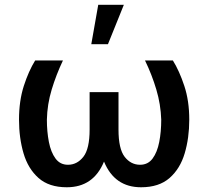

<svg xmlns="http://www.w3.org/2000/svg" viewBox="-20 -785 883 815"><path d="M129.3 -528.4H247.2Q218.4 -467.7 199.4 -404.8Q180.4 -342 179 -277Q179 -226.2 187.5 -182.5Q196 -138.8 215.6 -112.2Q235.1 -85.6 268.5 -85.6Q307.2 -85.6 333.8 -119.3Q360.4 -153.1 360.4 -235.1V-393.8H483V-235.1Q483 -153.1 509.2 -119.3Q535.5 -85.6 574.6 -85.6Q608 -85.6 627.7 -112Q647.4 -138.5 655.9 -182.2Q664.4 -225.9 664.4 -277Q662.3 -342 643.6 -404.8Q625 -467.7 595.5 -528.4H713.8Q741.5 -483.7 762.4 -420.3Q783.4 -356.9 783.4 -277Q783.4 -199.6 764 -134.2Q744.7 -68.9 699.8 -29.5Q654.8 9.9 578.8 9.9Q466.3 9.9 421.5 -99.1Q376.8 9.9 263.5 9.9Q187.9 9.9 143.5 -29.5Q99.1 -68.9 79.9 -134.2Q60.7 -199.6 60.7 -277Q60.7 -356.9 81.1 -420.3Q101.6 -483.7 129.3 -528.4ZM367.5 -597.3 397 -764.6H505.7L438.2 -597.3Z"/></svg>

Font: Interface Medium
Style: Regular
Weight: 500
Designer: Rasmus Andersson
Foundry: rsms
Version: Version 1.8